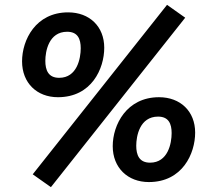

<svg xmlns="http://www.w3.org/2000/svg" viewBox="-20 -736 876 792"><path d="M669 -716 744 -663 190 36 115 -17ZM219 -335C358 -335 410 -453 410 -539C410 -627 349 -685 261 -685C127 -685 71 -571 71 -483C71 -394 132 -335 219 -335ZM224 -415C179 -415 167 -447 167 -485C167 -524 181 -605 257 -605C301 -605 313 -575 313 -537C313 -495 298 -415 224 -415ZM594 15C733 15 785 -103 785 -189C785 -277 724 -335 636 -335C502 -335 445 -221 445 -133C445 -44 507 15 594 15ZM599 -65C554 -65 542 -97 542 -135C542 -174 556 -255 632 -255C676 -255 688 -225 688 -187C688 -145 673 -65 599 -65Z"/></svg>

Font: Fira Sans Medium
Style: Italic
Weight: 500
Italic angle: -8°
Designer: bBox Type GmbH & Carrois Corporate GbR & Edenspiekermann AG
Foundry: bBox Type GmbH & Carrois Corporate GbR & Edenspiekermann AG
Version: Version 4.301;PS 004.301;hotconv 1.0.88;makeotf.lib2.5.64775